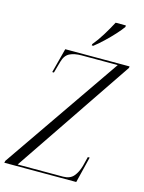

<svg xmlns="http://www.w3.org/2000/svg" viewBox="-178 -1013 819 1093"><g transform="rotate(15 231.5 -467.0)"><path d="M-42 0 -39 -12 438 -704H225Q183 -704 155.5 -690.5Q128 -677 117 -637L98 -569H88L126 -714H505L504 -705L34 -10H301Q342 -10 363 -34.5Q384 -59 395 -98L409 -154H420L382 0ZM267 -782Q293 -813 318 -853.5Q343 -894 364 -934H424V-925Q410 -905 385 -877.5Q360 -850 330.5 -822Q301 -794 275 -774H266Z"/></g></svg>

Font: Noto Serif Display ExtraCondensed Light
Style: Italic
Weight: 300
Width: 2
Italic angle: -12°
Designer: Monotype Design Team
Foundry: Monotype Imaging Inc.
Version: Version 2.009